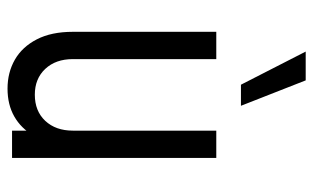

<svg xmlns="http://www.w3.org/2000/svg" viewBox="-181 -639 832 510"><g transform="rotate(90 235.0 -384.0)"><path d="M215.5 12Q172.5 12 138.5 -7.5Q104.5 -27 84.5 -65.8Q64.5 -104.5 64.5 -161.5V-542.5H137V-161.5Q137 -116 163 -88.2Q189 -60.5 231.5 -60.5Q275 -60.5 301 -88.2Q327 -116 327 -161.5V-542.5H399.5V0H327V-72L339.5 -56.5Q321 -24 289.5 -6Q258 12 215.5 12ZM205 -608 117 -780H193.5L261 -608Z"/></g></svg>

Font: Mohave Light
Style: Regular
Weight: 400
Version: Version 2.003